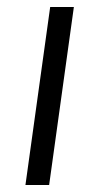

<svg xmlns="http://www.w3.org/2000/svg" viewBox="-20 -531 296 551"><path d="M53 0 124 -511H192L121 0Z"/></svg>

Font: Chivo Medium ExtraLight
Style: Italic
Weight: 250
Italic angle: -8.05°
Version: Version 2.002